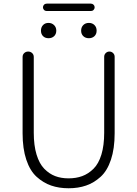

<svg xmlns="http://www.w3.org/2000/svg" viewBox="-20 -1008 744 1041"><path d="M102.5 -285.2V-699.2Q102.5 -711.9 111.3 -720.2Q120.1 -728.5 132.8 -728.5Q145.5 -728.5 154.3 -720.2Q163.1 -711.9 163.1 -699.2V-288.1Q163.1 -219.7 178.2 -169.9Q193.4 -120.1 220.2 -92.8Q247.1 -65.4 279.3 -53.2Q311.5 -41 351.6 -41Q392.6 -41 425.8 -53.2Q459 -65.4 486.8 -92.8Q514.6 -120.1 529.8 -169.9Q544.9 -219.7 544.9 -288.1V-700.2Q544.9 -711.9 553.2 -720.2Q561.5 -728.5 573.2 -728.5Q585 -728.5 593.3 -720.2Q601.6 -711.9 601.6 -700.2V-285.2Q601.6 -202.1 581.5 -142.1Q561.5 -82 525.4 -49.3Q489.3 -16.6 446.8 -2Q404.3 12.7 352.1 12.7Q299.8 12.7 257.3 -2Q214.8 -16.6 178.7 -49.3Q142.6 -82 122.6 -142.1Q102.5 -202.1 102.5 -285.2ZM273.4 -812Q261.7 -800.8 243.2 -800.8Q224.6 -800.8 213.4 -812Q202.1 -823.2 202.1 -841.8Q202.1 -860.4 213.4 -872.1Q224.6 -883.8 242.7 -883.8Q260.7 -883.8 272.9 -872.1Q285.2 -860.4 285.2 -841.8Q285.2 -823.2 273.4 -812ZM233.4 -948.2Q224.6 -948.2 218.8 -954.1Q212.9 -960 212.9 -968.3Q212.9 -976.6 218.8 -982.4Q224.6 -988.3 233.4 -988.3H472.7Q481.4 -988.3 487.3 -982.4Q493.2 -976.6 493.2 -968.3Q493.2 -960 487.3 -954.1Q481.4 -948.2 472.7 -948.2ZM492.2 -812Q480.5 -800.8 461.9 -800.8Q443.4 -800.8 431.6 -812Q419.9 -823.2 419.9 -841.8Q419.9 -860.4 431.6 -872.1Q443.4 -883.8 461.9 -883.8Q480.5 -883.8 492.2 -872.1Q503.9 -860.4 503.9 -841.8Q503.9 -823.2 492.2 -812Z"/></svg>

Font: irohamaru Light
Style: Regular
Weight: 200
Designer: [Source Han Sans]
Ryoko NISHIZUKA  (kana & ideographs); Paul D. Hunt (Latin, Greek & Cyrillic); Wenlong ZHANG  (bopomofo
Version: Version 1.01